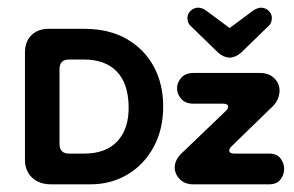

<svg xmlns="http://www.w3.org/2000/svg" viewBox="-20 -480 765 500"><path d="M113 0Q82 0 63.5 -17.5Q45 -35 45 -64V-343Q45 -372 62 -388.5Q79 -405 107 -405H198Q264 -405 310 -378.5Q356 -352 380.5 -306.5Q405 -261 405 -203Q405 -143 380 -97Q355 -51 312 -25.5Q269 0 216 0ZM160 -80H199Q256 -80 286 -112.5Q316 -145 315 -203Q314 -263 284 -294Q254 -325 198 -325H160Q135 -325 135 -300V-105Q135 -80 160 -80ZM483 0Q461 0 448 -13.5Q435 -27 435 -44Q435 -61 449 -77L569 -192Q574 -197 574 -202Q574 -210 561 -210H484Q463 -210 452 -222.5Q441 -235 441 -250Q441 -265 452 -277.5Q463 -290 484 -290H657Q680 -290 694 -276.5Q708 -263 708 -244Q708 -234 703.5 -222.5Q699 -211 688 -201L582 -98Q577 -93 577 -88Q577 -80 590 -80H681Q701 -80 710.5 -67.5Q720 -55 720 -40Q720 -25 710.5 -12.5Q701 0 681 0ZM468 -433Q468 -444 476.5 -452Q485 -460 496 -460Q506 -460 516 -453L578 -407L640 -453Q651 -460 660 -460Q671 -460 679.5 -452Q688 -444 688 -433Q688 -428 686 -422Q684 -416 678 -411L608 -343Q593 -330 578 -330Q563 -330 548 -343L478 -411Q472 -416 470 -422Q468 -428 468 -433Z"/></svg>

Font: Dongle
Style: Bold
Weight: 700
Designer: Yanghee Ryu
Foundry: Yanghee Ryu
Version: Version 2.000